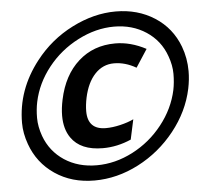

<svg xmlns="http://www.w3.org/2000/svg" viewBox="-52 -780 928 846"><g transform="rotate(-5 412.0 -357.0)"><path d="M132.3 -540Q199.2 -626 295.9 -675Q392.6 -724.1 489.7 -724.1Q586.9 -724.1 661.4 -676.3Q735.8 -628.4 767.6 -543.9Q787.1 -491.7 787.1 -434.1Q787.1 -397 778.8 -356.9Q757.8 -257.8 690.4 -173.1Q623 -88.4 528.1 -39.3Q433.1 9.8 332.8 9.8Q232.4 9.8 158.2 -40.5Q84 -90.8 53.7 -175.8Q36.1 -224.6 36.1 -270.5Q36.1 -417 132.3 -540ZM704.6 -507.3Q679.7 -577.6 618.4 -617.9Q557.1 -658.2 476.6 -658.2Q396 -658.2 316.7 -617.4Q237.3 -576.7 182.6 -507.6Q127.9 -438.5 110.8 -356.9Q104 -324.7 104 -286.6Q104 -248.5 119.1 -206.1Q144.5 -136.7 205.6 -96.2Q266.6 -56.2 348.4 -56.2Q430.2 -56.2 508.1 -96.4Q585.9 -136.7 640.6 -206.1Q695.3 -275.4 712.9 -356.9Q719.7 -390.1 719.7 -428.2Q719.7 -466.3 704.6 -507.3ZM381.8 -128.9Q283.2 -128.9 241.7 -189Q214.8 -227.5 214.8 -286.6Q214.8 -319.3 223.1 -357.9Q245.6 -464.4 312.3 -524.2Q378.9 -584 475.1 -584Q543.5 -584 611.3 -547.9L560.1 -469.2Q511.7 -497.1 462.4 -497.1Q413.1 -497.1 378.2 -460.2Q343.3 -423.3 329.1 -356.9Q322.3 -324.2 322.3 -297.4Q322.3 -215.8 402.8 -215.8Q432.1 -215.8 466.3 -223.9Q500.5 -231.9 525.9 -244.1L506.8 -155.8Q445.3 -128.9 381.8 -128.9Z"/></g></svg>

Font: Open Sans Hebrew Condensed
Style: Bold Italic
Weight: 700
Width: 3
Italic angle: -12°
Foundry: Ascender Corporation, Yanek Iontef
Version: Version 2.001;PS 002.001;hotconv 1.0.70;makeotf.lib2.5.58329